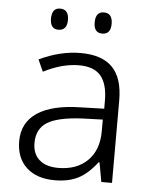

<svg xmlns="http://www.w3.org/2000/svg" viewBox="-53 -769 646 823"><g transform="rotate(5 270.5 -357.5)"><path d="M137 -679Q137 -725 173 -725Q210 -725 210 -679Q210 -657 200.5 -645.5Q191 -634 173 -634Q137 -634 137 -679ZM325 -679Q325 -725 361 -725Q398 -725 398 -679Q398 -634 361 -634Q325 -634 325 -679ZM47 -144Q47 -224 111 -266.5Q175 -309 298 -311L398 -314V-348Q398 -420 368.5 -455Q339 -490 275 -490Q202 -490 122 -449L99 -500Q190 -543 277 -543Q369 -543 414 -497Q459 -451 459 -355V0H413L398 -83H394Q355 -32 313.5 -11Q272 10 213 10Q135 10 91 -31Q47 -72 47 -144ZM396 -217V-267L308 -264Q204 -259 158.5 -231Q113 -203 113 -142Q113 -95 142 -69.5Q171 -44 223 -44Q303 -44 349.5 -90Q396 -136 396 -217Z"/></g></svg>

Font: OpenSansMMV
Style: Light
Weight: 300
Foundry: Ascender Corporation
Version: Version 4.001